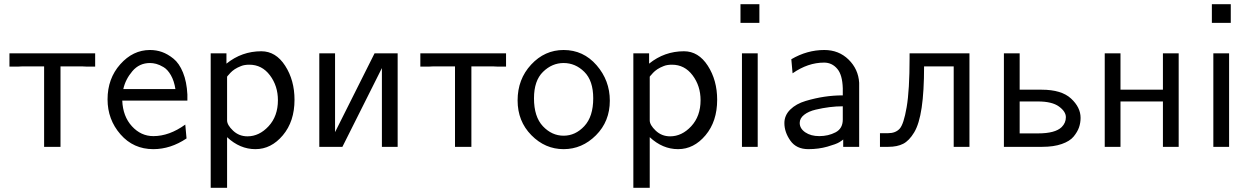

<svg xmlns="http://www.w3.org/2000/svg" viewBox="-20 -699 5954 914"><path d="M25 -382V-445H433V-382H391L370 -383H268V0H190V-383H88L67 -382Z M492 -226Q492 -325 552.5 -393Q613 -461 694 -461Q724 -461 751 -451.5Q778 -442 805.5 -420Q833 -398 851 -354Q869 -310 872 -249V-220H562Q565 -145 608 -98Q651 -51 710 -51Q786 -51 862 -106L868 -40Q792 11 710 11Q615 11 553.5 -59.5Q492 -130 492 -226ZM567 -275H815Q809 -314 793.5 -341Q778 -368 758.5 -379.5Q739 -391 723.5 -395Q708 -399 694 -399Q643 -399 610 -360Q577 -321 567 -275Z M983 195V-445H1058V-396Q1131 -455 1224 -455Q1293 -455 1337.5 -386Q1382 -317 1382 -224Q1382 -121 1326.5 -55Q1271 11 1196 11Q1122 11 1061 -46V195ZM1061 -126Q1061 -104 1089.5 -77Q1118 -50 1158 -50Q1214 -50 1258.5 -98Q1303 -146 1303 -222Q1303 -290 1265 -340.5Q1227 -391 1167 -391Q1156 -391 1146 -389.5Q1136 -388 1127.5 -384.5Q1119 -381 1111.5 -377.5Q1104 -374 1097.5 -369.5Q1091 -365 1086 -361Q1081 -357 1076.5 -352Q1072 -347 1069.5 -344Q1067 -341 1064 -338L1061 -334Z M1500 0V-445H1575V-70L1763 -445H1873V0H1798V-375L1610 0Z M1981 -382V-445H2389V-382H2347L2326 -383H2224V0H2146V-383H2044L2023 -382Z M2444 -221Q2444 -322 2508.5 -391.5Q2573 -461 2663 -461Q2757 -461 2820 -388.5Q2883 -316 2883 -220Q2883 -121 2817 -55Q2751 11 2663 11Q2575 11 2509.5 -55.5Q2444 -122 2444 -221ZM2522 -231Q2522 -143 2564.5 -98Q2607 -53 2663 -53Q2719 -53 2761.5 -98.5Q2804 -144 2804 -231Q2804 -315 2761.5 -357Q2719 -399 2663 -399Q2608 -399 2565 -357Q2522 -315 2522 -231Z M2995 195V-445H3070V-396Q3143 -455 3236 -455Q3305 -455 3349.5 -386Q3394 -317 3394 -224Q3394 -121 3338.5 -55Q3283 11 3208 11Q3134 11 3073 -46V195ZM3073 -126Q3073 -104 3101.5 -77Q3130 -50 3170 -50Q3226 -50 3270.5 -98Q3315 -146 3315 -222Q3315 -290 3277 -340.5Q3239 -391 3179 -391Q3168 -391 3158 -389.5Q3148 -388 3139.5 -384.5Q3131 -381 3123.5 -377.5Q3116 -374 3109.5 -369.5Q3103 -365 3098 -361Q3093 -357 3088.5 -352Q3084 -347 3081.5 -344Q3079 -341 3076 -338L3073 -334Z M3512 0V-445H3587V0ZM3505 -590V-679H3595V-590Z M3714 -113Q3714 -150 3742 -177.5Q3770 -205 3815.5 -218.5Q3861 -232 3904.5 -238.5Q3948 -245 3992 -245V-279Q3990 -343 3966 -371Q3941 -401 3903 -401Q3826 -401 3753 -350L3747 -417Q3822 -461 3904 -461Q3973 -461 4019.5 -415.5Q4066 -370 4070 -305V0H3994V-35Q3990 -31 3975.5 -22Q3961 -13 3919 -1Q3877 11 3828 11Q3771 11 3742.5 -29.5Q3714 -70 3714 -113ZM3787 -114Q3787 -87 3813.5 -69Q3840 -51 3880 -51Q3923 -51 3957.5 -69Q3992 -87 3992 -130V-193Q3961 -193 3929 -189Q3897 -185 3863 -177Q3829 -169 3808 -152.5Q3787 -136 3787 -114Z M4169 0V-65H4208Q4243 -65 4262.5 -86Q4282 -107 4296 -188.5Q4310 -270 4310 -423V-445H4595V0H4520V-383H4379Q4379 -264 4367.5 -186.5Q4356 -109 4332 -69Q4308 -29 4279.5 -14.5Q4251 0 4209 0Z M4759 0V-445H4834V-272H4939Q5033 -272 5078.5 -230Q5124 -188 5124 -138Q5124 -114 5116.5 -92.5Q5109 -71 5091 -49Q5073 -27 5034.5 -13.5Q4996 0 4942 0ZM4834 -64H4922Q5003 -64 5034 -94Q5054 -114 5054 -141Q5054 -168 5021 -192Q4988 -216 4921 -216H4834Z M5239 0V-445H5314V-272H5516V-445H5591V0H5516V-216H5314V0Z M5756 0V-445H5831V0ZM5749 -590V-679H5839V-590Z"/></svg>

Font: CMU Sans Serif
Style: Medium
Weight: 500
Version: Version 0.7.0